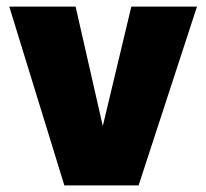

<svg xmlns="http://www.w3.org/2000/svg" viewBox="-20 -559 622 579"><path d="M174 0 8 -539H208L290 -179L376 -539H574L398 0Z"/></svg>

Font: Exo Thin Black
Style: Regular
Weight: 900
Version: Version 2.000